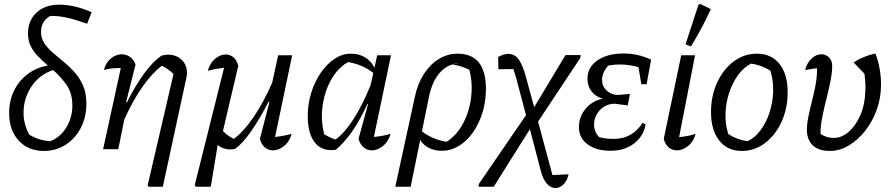

<svg xmlns="http://www.w3.org/2000/svg" viewBox="-20 -767 4584 987"><path d="M206 9Q125 9 76 -44.5Q27 -98 27 -185Q27 -249 52 -300.5Q77 -352 122 -386Q167 -420 226 -430Q200 -453 176.5 -476.5Q153 -500 138.5 -528.5Q124 -557 124 -595Q124 -662 168 -702.5Q212 -743 284 -743Q364 -743 451 -704L428 -645Q366 -667 322.5 -676.5Q279 -686 238 -685Q191 -658 191 -603Q191 -570 208 -544.5Q225 -519 251.5 -496Q278 -473 307.5 -449Q337 -425 363.5 -395.5Q390 -366 407 -327Q424 -288 424 -234Q424 -165 395.5 -110Q367 -55 317.5 -23Q268 9 206 9ZM131 -74Q155 -60 179.5 -52Q204 -44 237 -41Q289 -60 320.5 -111Q352 -162 352 -224Q352 -288 322 -330.5Q292 -373 253 -407Q182 -383 141.5 -322Q101 -261 101 -187Q101 -129 131 -74Z M510 0 601 -417Q593 -417 585 -417Q566 -417 549 -414.5Q532 -412 514 -407Q524 -446 550.5 -467Q577 -488 607 -488Q628 -488 647 -475.5Q666 -463 677 -436L628 -241L632 -240Q675 -326 720.5 -388.5Q766 -451 810 -481Q829 -486 843 -486Q886 -486 913.5 -460Q941 -434 941 -393Q941 -387 940.5 -380.5Q940 -374 938 -367L817 193H744L739 186L872 -387Q843 -414 812 -429Q763 -392 713 -321.5Q663 -251 619 -153L588 0Z M1062 193H987L981 185L1132 -419Q1084 -413 1048 -403Q1060 -444 1086.5 -465.5Q1113 -487 1140 -487Q1162 -487 1179.5 -473Q1197 -459 1205 -429L1126 -93Q1154 -66 1182 -53Q1232 -90 1282.5 -163.5Q1333 -237 1379 -341L1410 -483H1482L1394 -63Q1436 -67 1479 -79Q1468 -38 1440 -16Q1412 6 1383 6Q1361 6 1342.5 -8.5Q1324 -23 1316 -53L1365 -242L1360 -243Q1316 -157 1271.5 -93Q1227 -29 1189 -2Q1164 4 1140 -1.5Q1116 -7 1099 -22L1065 184Z M1706 3Q1637 13 1599.5 -33Q1562 -79 1562 -171Q1562 -233 1580 -290.5Q1598 -348 1629.5 -393.5Q1661 -439 1700.5 -465Q1740 -491 1783 -491Q1867 -491 1905 -419L1919 -483H1990L1902 -63Q1925 -65 1946 -69Q1967 -73 1988 -79Q1976 -38 1948 -16Q1920 6 1891 6Q1869 6 1850.5 -8.5Q1832 -23 1823 -53L1872 -232L1869 -233Q1831 -150 1791 -92.5Q1751 -35 1706 3ZM1647 -76Q1661 -68 1675.5 -61Q1690 -54 1706 -50Q1801 -123 1885 -329L1899 -392Q1847 -434 1770 -448Q1732 -428 1702.5 -388.5Q1673 -349 1655.5 -297Q1638 -245 1635 -188Q1632 -131 1647 -76Z M2012 193 2113 -271Q2127 -337 2159 -386.5Q2191 -436 2235.5 -463.5Q2280 -491 2332 -491Q2478 -491 2478 -310Q2478 -245 2460 -187.5Q2442 -130 2411 -86Q2380 -42 2339 -17Q2298 8 2252 8Q2177 8 2140 -47L2091 193ZM2185 -269 2149 -92Q2201 -51 2275 -38Q2312 -60 2340.5 -100Q2369 -140 2385.5 -191.5Q2402 -243 2404.5 -299Q2407 -355 2393 -408Q2372 -418 2350 -425.5Q2328 -433 2303 -434L2339 -442Q2281 -438 2241.5 -394Q2202 -350 2185 -269Z M2440 193 2442 178 2684 -175 2639 -345Q2628 -387 2619 -412L2542 -411L2541 -474Q2557 -483 2570 -486.5Q2583 -490 2592 -490Q2629 -490 2649.5 -457Q2670 -424 2684 -370L2726 -216L2887 -484H2965L2963 -469L2746 -142L2820 133L2903 129Q2895 164 2875.5 182Q2856 200 2835 200Q2812 200 2791.5 177.5Q2771 155 2760 111L2704 -103L2518 193Z M3119 8Q3045 8 3000.5 -25Q2956 -58 2956 -113Q2956 -167 2990.5 -208Q3025 -249 3079 -260Q3043 -269 3021.5 -296.5Q3000 -324 3000 -362Q3000 -421 3051 -456.5Q3102 -492 3187 -492Q3262 -492 3327 -460L3304 -334H3277L3262 -422Q3182 -444 3107 -430Q3075 -395 3075 -355Q3075 -323 3099 -301Q3123 -279 3157 -279L3218 -284L3207 -225L3139 -234Q3105 -233 3080 -215Q3055 -197 3043 -170Q3031 -143 3034.5 -114Q3038 -85 3060 -62Q3093 -53 3135 -53Q3230 -53 3283 -135L3299 -128Q3288 -66 3239 -29Q3190 8 3119 8Z M3556 -79Q3545 -38 3516.5 -16Q3488 6 3459 6Q3437 6 3418.5 -8.5Q3400 -23 3392 -53L3482 -483H3553L3471 -62Q3516 -66 3556 -79ZM3532 -528 3504 -539 3570 -741 3579 -747 3634 -720Q3614 -675 3588 -626.5Q3562 -578 3532 -528Z M3794 9Q3720 9 3677.5 -44.5Q3635 -98 3635 -190Q3635 -274 3666.5 -342.5Q3698 -411 3751.5 -451Q3805 -491 3871 -491Q3945 -491 3987 -438.5Q4029 -386 4029 -293Q4029 -209 3997.5 -140.5Q3966 -72 3912.5 -31.5Q3859 9 3794 9ZM3823 -41Q3861 -59 3890 -98Q3919 -137 3936 -189Q3953 -241 3954.5 -297Q3956 -353 3940 -404Q3893 -433 3841 -440Q3803 -421 3774 -381Q3745 -341 3728 -289Q3711 -237 3709.5 -181.5Q3708 -126 3724 -78Q3767 -49 3823 -41Z M4247 9Q4189 9 4158.5 -19.5Q4128 -48 4128 -100Q4128 -129 4135.5 -166.5Q4143 -204 4153.5 -245Q4164 -286 4172 -327.5Q4180 -369 4180 -406Q4180 -410 4180 -416Q4157 -414 4119 -407Q4127 -442 4151 -465Q4175 -488 4202 -488Q4226 -488 4242 -471.5Q4258 -455 4258 -428Q4258 -394 4249 -349.5Q4240 -305 4228 -257.5Q4216 -210 4207 -165Q4198 -120 4198 -84V-79Q4227 -58 4266 -58Q4307 -58 4343 -89.5Q4379 -121 4402.5 -174.5Q4426 -228 4428 -294Q4430 -319 4428.5 -341.5Q4427 -364 4424 -388L4368 -446Q4392 -462 4418.5 -473Q4445 -484 4480 -492Q4494 -458 4501.5 -415.5Q4509 -373 4509 -331Q4509 -264 4487 -203Q4465 -142 4427.5 -94.5Q4390 -47 4343 -19Q4296 9 4247 9Z"/></svg>

Font: Piazzolla
Style: Italic
Weight: 400
Italic angle: -11.3°
Designer: Juan Pablo del Peral
Foundry: Huerta Tipografica
Version: Version 1.330